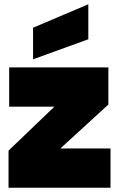

<svg xmlns="http://www.w3.org/2000/svg" viewBox="-20 -880 558 900"><path d="M488 -564V-390L263 -184H498V0H20V-174L235 -380H23V-564ZM135 -750 394 -860V-696L135 -602Z"/></svg>

Font: Poppins Black
Style: Regular
Weight: 900
Designer: Ninad Kale (Devanagari), Jonny Pinhorn (Latin)
Foundry: Indian Type Foundry
Version: Version 3.200;PS 1.000;hotconv 16.6.54;makeotf.lib2.5.65590